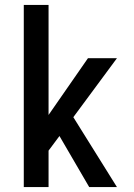

<svg xmlns="http://www.w3.org/2000/svg" viewBox="-20 -755 540 775"><path d="M340 0 220 -206 176 -147V0H76V-735H176V-291L335 -520H452L276 -282L452 0Z"/></svg>

Font: Iosevka Custom Semibold
Style: Regular
Weight: 600
Designer: Belleve Invis
Foundry: Belleve Invis
Version: Version 27.0.2; ttfautohint (v1.8.4)